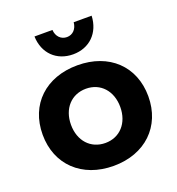

<svg xmlns="http://www.w3.org/2000/svg" viewBox="-137 -868 907 985"><g transform="rotate(-20 316.5 -375.5)"><path d="M259 -757H161C164 -664 227 -603 317 -603C406 -603 469 -664 473 -757H375C372 -721 349 -697 317 -697C285 -697 261 -721 259 -757ZM317 -543C144 -543 28 -434 28 -269C28 -105 144 6 317 6C489 6 605 -105 605 -269C605 -434 489 -543 317 -543ZM317 -415C396 -415 451 -355 451 -267C451 -179 396 -119 317 -119C237 -119 182 -179 182 -267C182 -355 237 -415 317 -415Z"/></g></svg>

Font: Juman SemiBold
Style: Regular
Weight: 600
Designer: Bandar Raffah (Arabic) Julieta Ulanovsky (Latin)
Foundry: Caramella
Version: Version 5.022;PS 005.022;hotconv 1.0.88;makeotf.lib2.5.64775